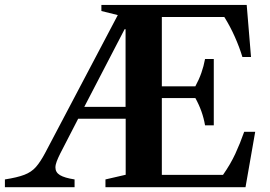

<svg xmlns="http://www.w3.org/2000/svg" viewBox="-46 -782 1129 802"><path d="M-25.5 0V-32.5Q26 -40.5 55.5 -51.8Q85 -63 103.8 -84.2Q122.5 -105.5 142 -142L446 -719L377.5 -736V-761.5H984.5L1002.5 -544H966.5Q954.5 -584 935.2 -627.5Q916 -671 891 -711H630V-421.5H770Q785.5 -450 795.2 -477.8Q805 -505.5 810.5 -535.5H847V-258.5H810.5Q805.5 -288 795.5 -316.2Q785.5 -344.5 770 -372.5H630V-51.5H885.5Q917 -96.5 937 -139.8Q957 -183 974 -231.5H1020L979.5 0H394.5V-32.5L479 -52V-286H280.5L205.5 -140.5Q196.5 -122.5 191 -108Q185.5 -93.5 185.5 -82.5Q185.5 -62 204.5 -50.5Q223.5 -39 265.5 -32.5V0ZM306 -335.5H478.5V-660H474.5Z"/></svg>

Font: Libre Caslon Text SemiBold
Style: Regular
Weight: 600
Designer: Pablo Impallari, Rodrigo Fuenzalida, Katja Schimmel
Foundry: Pablo Impallari, Rodrigo Fuenzalida
Version: Version 2.000